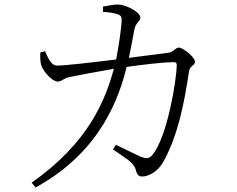

<svg xmlns="http://www.w3.org/2000/svg" viewBox="-20 -781 1040 843"><path d="M476 -125C532 -85 567 -70 577 -33C581 -14 590 -6 604 -6C633 -6 675 -28 699 -74C760 -186 787 -316 810 -468C814 -494 836 -491 836 -511C836 -529 784 -572 765 -572C749 -572 744 -552 716 -549L546 -527C555 -569 564 -620 569 -647C575 -684 596 -684 596 -705C596 -727 535 -760 501 -761C483 -762 452 -756 432 -752V-729C449 -728 477 -725 495 -719C512 -713 515 -707 514 -688C513 -659 501 -575 490 -520C379 -506 264 -493 230 -493C204 -493 190 -529 178 -556L157 -551C156 -532 156 -508 163 -490C170 -469 208 -423 233 -423C252 -423 255 -436 286 -443C313 -449 413 -467 480 -479C442 -340 369 -155 119 21L136 42C431 -118 507 -370 536 -487C598 -496 693 -508 744 -508C752 -508 756 -504 756 -497C756 -433 715 -181 650 -102C635 -84 625 -83 598 -93C579 -101 528 -127 489 -145Z"/></svg>

Font: Noto Serif JP Light
Style: Regular
Weight: 300
Designer: Ryoko NISHIZUKA 西塚涼子 (kana & ideographs); Frank Grießhammer (Latin, Greek & Cyrillic); Wenlong ZHANG 张文龙 (bopomofo); San
Foundry: Adobe
Version: Version 2.001;hotconv 1.1.0;makeotfexe 2.6.0